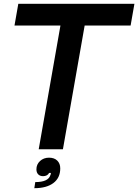

<svg xmlns="http://www.w3.org/2000/svg" viewBox="-20 -783 725 1007"><path d="M310 0H183L297 -649H56L76 -763H685L665 -649H424ZM165 172Q233 172 244 136Q245 134 246 131Q247 128 247 124H237Q234 132 225.5 136.5Q217 141 206 141Q190 141 180.5 131.5Q171 122 171 105Q171 79 190 61.5Q209 44 237 44Q265 44 280.5 59.5Q296 75 296 100Q296 150 260 177Q224 204 160 204Z"/></svg>

Font: Open Sauce Sans SemiBold Italic
Style: Regular
Weight: 600
Italic angle: -10°
Designer: Alfredo Marco Pradil
Foundry: Creative Sauce Fz LLC
Version: Version 1.477